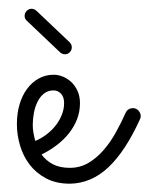

<svg xmlns="http://www.w3.org/2000/svg" viewBox="-20 -415 349 449"><path d="M77.1 -53.7Q87.4 -39.6 103.5 -31Q119.6 -22.5 143.1 -22.5Q167 -22.5 186.5 -33.9Q206.1 -45.4 222.2 -64Q238.3 -82.5 251 -105.5Q263.7 -128.4 273.9 -151.4Q276.4 -156.7 280.8 -159.4Q285.2 -162.1 290.5 -162.1Q298.8 -162.1 304 -156.2Q309.1 -150.4 309.1 -143.6Q309.1 -141.1 308.6 -139.4Q308.1 -137.7 307.1 -135.7Q273.4 -61.5 233.6 -23.9Q193.8 13.7 143.6 14.6Q111.3 14.6 87.9 2.2Q64.5 -10.3 49.3 -30Q34.2 -49.8 26.9 -74.7Q19.5 -99.6 19.5 -124.5Q19.5 -149.4 25.6 -170.4Q31.7 -191.4 43.2 -207Q54.7 -222.7 70.6 -231.4Q86.4 -240.2 105.5 -240.2Q116.7 -240.2 127.7 -235.6Q138.7 -231 147.5 -222.4Q156.2 -213.9 161.6 -201.7Q167 -189.5 167 -173.8Q167 -153.8 160.2 -136.2Q153.3 -118.7 141.4 -103.5Q129.4 -88.4 112.8 -75.7Q96.2 -63 77.1 -53.7ZM62.5 -85.4Q77.6 -91.8 90.1 -101.6Q102.5 -111.3 111.3 -123Q120.1 -134.8 125 -147.7Q129.9 -160.6 129.9 -173.8Q129.9 -188.5 122.6 -196Q115.2 -203.6 105.5 -203.6Q92.3 -203.6 83 -196.3Q73.7 -189 67.9 -177.2Q62 -165.5 59.3 -151.1Q56.6 -136.7 56.6 -122.6Q56.6 -113.8 58.3 -104Q60.1 -94.2 62.5 -85.4ZM143.1 -315.9Q147.9 -311 147.9 -304.2Q147.9 -297.9 143.3 -293Q138.7 -288.1 131.8 -288.1Q125.5 -288.1 120.6 -292.5L42.5 -366.7Q37.6 -371.1 37.6 -377.9Q37.6 -384.8 42.5 -389.6Q47.4 -394.5 53.7 -394.5Q59.6 -394.5 64.9 -390.1L143.1 -315.9Z"/></svg>

Font: Sacramento
Style: Regular
Weight: 400
Designer: Astigmatic (AOETI)
Foundry: Astigmatic (AOETI)
Version: Version 1.000